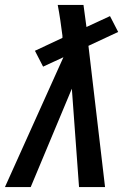

<svg xmlns="http://www.w3.org/2000/svg" viewBox="-37 -755 557 775"><path d="M-17 0 219 -524 137 -486 104 -550 215 -602V-611Q211 -642 206.5 -673Q202 -704 196 -735H300L312 -646L407 -690L440 -626L320 -570L387 0H282L253 -397L87 0Z"/></svg>

Font: Iosevka Semibold
Style: Italic
Weight: 600
Italic angle: -9°
Monospace: yes
Designer: Belleve Invis
Foundry: Belleve Invis
Version: Version 32.5.0; ttfautohint (v1.8.4)